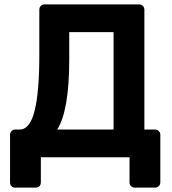

<svg xmlns="http://www.w3.org/2000/svg" viewBox="-20 -720 786 879"><path d="M50 139Q40 139 33 132.5Q26 126 26 115V-103Q26 -113 33 -120Q40 -127 50 -127H70Q117 -127 138.5 -213Q160 -299 160 -467V-676Q160 -686 167 -693Q174 -700 184 -700H616Q627 -700 634 -693Q641 -686 641 -675V-127H689Q699 -127 706.5 -120Q714 -113 714 -103V115Q714 125 707 132Q700 139 689 139H597Q587 139 580 132.5Q573 126 573 115V0H167V115Q167 126 160.5 132.5Q154 139 143 139ZM500 -127V-573H297V-449Q297 -214 242 -127Z"/></svg>

Font: Rubik AZ
Style: Regular
Weight: 500
Designer: Hubert and Fischer
Foundry: Hubert & Fischer
Version: Version 2.000